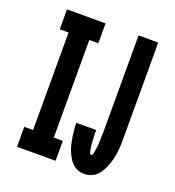

<svg xmlns="http://www.w3.org/2000/svg" viewBox="-126 -769 801 880"><g transform="rotate(20 275.0 -329.0)"><path d="M51 0V-97H94V-573H51V-670H239V-573H195V-97H239V0ZM382 12Q366 12 350.5 6Q335 0 323.5 -11.5Q312 -23 304 -37.5Q296 -52 290 -67Q284 -82 280.5 -98Q277 -114 274.5 -130.5Q272 -147 270.5 -163Q269 -179 269 -196H366Q366 -191 366 -187Q366 -183 366 -178.5Q366 -174 366 -170Q366 -166 366.5 -161.5Q367 -157 367 -153Q367 -149 367.5 -144.5Q368 -140 368 -136Q368 -132 368.5 -127.5Q369 -123 369.5 -119Q370 -115 370.5 -111Q371 -107 372 -102.5Q373 -98 374 -94Q375 -90 376.5 -85.5Q378 -81 382 -81Q387 -81 389 -86Q391 -91 392 -95.5Q393 -100 393.5 -104.5Q394 -109 395 -113.5Q396 -118 396.5 -122.5Q397 -127 397.5 -131.5Q398 -136 398 -140.5Q398 -145 398.5 -150Q399 -155 399 -159.5Q399 -164 399 -168.5Q399 -173 399 -177.5Q399 -182 399.5 -186.5Q400 -191 400 -195.5Q400 -200 400 -205V-670H496V-205Q496 -188 495.5 -171Q495 -154 493 -137Q491 -120 487 -103.5Q483 -87 477.5 -71Q472 -55 463.5 -40Q455 -25 443.5 -13Q432 -1 415.5 5.5Q399 12 382 12Z"/></g></svg>

Font: Lode
Style: Bold
Weight: 700
Monospace: yes
Designer: Belleve Invis
Foundry: Belleve Invis
Version: Version 29.2.0; ttfautohint (v1.8.3)